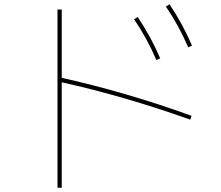

<svg xmlns="http://www.w3.org/2000/svg" viewBox="-20 -825 1040 905"><path d="M612 -734 629 -745Q693 -649 735 -550L717 -542Q673 -645 612 -734ZM779 -805Q843 -709 885 -610L867 -602Q823 -705 762 -794ZM271 -437V60H251V-780H271V-458Q413 -427 571 -381Q729 -335 883 -279L877 -261Q562 -373 271 -437Z"/></svg>

Font: Enso Thin
Style: Regular
Weight: 100
Designer: Coji Morishita
Foundry: UNDERFOREST DESIGN
Version: Version 1.000